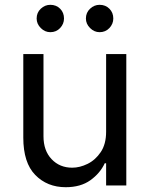

<svg xmlns="http://www.w3.org/2000/svg" viewBox="-20 -770 621 797"><path d="M420.5 -223V-545.5H504.3V0H420.5V-92.3H414.8Q395.6 -50.8 355.1 -21.8Q314.6 7.1 252.8 7.1Q176.1 7.1 126.4 -43.7Q76.7 -94.5 76.7 -198.9V-545.5H160.5V-204.5Q160.5 -144.9 194.1 -109.4Q227.6 -73.9 279.8 -73.9Q311.1 -73.9 343.6 -89.8Q376.1 -105.8 398.3 -138.8Q420.5 -171.9 420.5 -223ZM188.9 -636.4Q166.5 -636.4 149.3 -653.6Q132.1 -670.8 132.1 -693.2Q132.1 -717.7 149.3 -733.8Q166.5 -750 188.9 -750Q213.4 -750 229.6 -733.8Q245.7 -717.7 245.7 -693.2Q245.7 -670.8 229.6 -653.6Q213.4 -636.4 188.9 -636.4ZM393.5 -636.4Q371.1 -636.4 353.9 -653.6Q336.6 -670.8 336.6 -693.2Q336.6 -717.7 353.9 -733.8Q371.1 -750 393.5 -750Q418 -750 434.1 -733.8Q450.3 -717.7 450.3 -693.2Q450.3 -670.8 434.1 -653.6Q418 -636.4 393.5 -636.4Z"/></svg>

Font: Inter Alia
Style: Regular
Weight: 400
Designer: Rasmus Andersson (Latin, Greek, Cyrillic etc.) and Evan from Shavian.info (Shavian, old style figures)
Foundry: Shavian.info
Version: Version 0.001;git-37ab20767